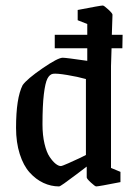

<svg xmlns="http://www.w3.org/2000/svg" viewBox="-20 -666 491 695"><path d="M383.8 -491.2 381.8 -426.8V-58.1L416 -43.9V-6.8Q336.9 8.8 328.1 8.8Q324.2 8.8 309.1 -5.1Q293.9 -19 293.9 -23.9V-63Q285.6 -56.6 256.6 -34.7Q227.5 -12.7 212.2 -2Q196.8 8.8 193.8 8.8Q164.6 8.8 137.2 -3.9Q109.9 -16.6 87.4 -41.5Q64.9 -66.4 51.5 -108.4Q38.1 -150.4 38.1 -203.1Q38.1 -311 62 -357.9Q78.1 -380.4 133.8 -418.7Q189.5 -457 207 -457Q219.2 -457 295.9 -445.8V-491.2H178.2V-540H295.9V-579.1L261.2 -592.8V-629.9Q344.2 -646 352.1 -646Q356.4 -646 371.8 -631.8Q387.2 -617.7 387.2 -612.8L384.8 -540H423.8L422.9 -491.2ZM291 -105V-379.9Q261.7 -388.2 223.4 -394.5Q185.1 -400.9 171.9 -398.9Q159.7 -397 151.6 -381.3Q143.6 -365.7 138.7 -324.7Q133.8 -283.7 133.8 -215.8Q133.8 -176.8 141.1 -145.8Q148.4 -114.7 159.7 -98.1Q170.9 -81.5 181.4 -73.2Q191.9 -64.9 200.2 -64.9Q204.6 -64.9 227.3 -75Q250 -85 270.5 -94.7Z"/></svg>

Font: Grenze
Style: Regular
Weight: 400
Designer: Renata Polastri
Foundry: Omnibus-Type
Version: Version 1.002;PS 001.002;hotconv 1.0.88;makeotf.lib2.5.64775